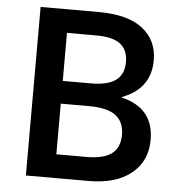

<svg xmlns="http://www.w3.org/2000/svg" viewBox="-51 -760 741 808"><g transform="rotate(5 319.0 -356.0)"><path d="M582 -530Q582 -409 461 -364V-362Q598 -330 598 -195Q598 -105 533 -52.5Q468 0 353 0H88V-712H333Q457 -712 519.5 -663Q582 -614 582 -530ZM208 -410H326Q399 -410 432.5 -435.5Q466 -461 466 -512Q466 -563 434 -588Q402 -613 332 -613H208ZM208 -100H335Q408 -100 442 -126Q476 -152 476 -206Q476 -260 440.5 -287Q405 -314 327 -314H208Z"/></g></svg>

Font: CST
Style: Medium
Weight: 500
Version: Version 1.00